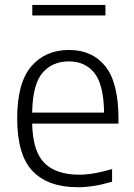

<svg xmlns="http://www.w3.org/2000/svg" viewBox="-20 -753 544 782"><path d="M296 9.5Q176.5 9.5 113.2 -55.8Q50 -121 50 -271Q50 -416 107.5 -482.8Q165 -549.5 260.5 -549.5Q356 -549.5 409.2 -482.8Q462.5 -416 462.5 -270V-249.5H111Q113.5 -135 161.8 -88.2Q210 -41.5 302 -41.5Q360 -41.5 436.5 -64.5V-13Q398 -1.5 363.8 4Q329.5 9.5 296 9.5ZM260 -503Q193.5 -503 153.2 -456.5Q113 -410 111 -294.5H404Q402 -409.5 364.2 -456.2Q326.5 -503 260 -503ZM111.5 -690V-733H409.5V-690Z"/></svg>

Font: Encode Sans Lt
Style: Regular
Weight: 300
Designer: Multiple Designers
Foundry: Impallari Type
Version: Version 3.002; ttfautohint (v1.8.3) -l 8 -r 50 -G 200 -x 14 